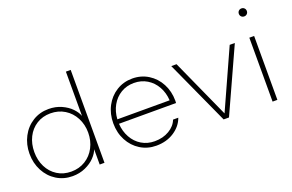

<svg xmlns="http://www.w3.org/2000/svg" viewBox="-101 -1114 2401 1581"><g transform="rotate(-20 1099.5 -323.0)"><path d="M37 -203Q37 -285 72.5 -352.5Q108 -420 170 -458.5Q232 -497 309 -497Q371 -497 422 -474Q473 -451 505.5 -417Q538 -383 550 -349V-737H592V77H550V-57Q538 -23 505.5 11Q473 45 422 68Q371 91 309 91Q232 91 170 52.5Q108 14 72.5 -53.5Q37 -121 37 -203ZM551 -203Q551 -274 520.5 -332.5Q490 -391 435.5 -424.5Q381 -458 312 -458Q243 -458 190 -424.5Q137 -391 108 -333Q79 -275 79 -203Q79 -131 108 -73Q137 -15 190 18.5Q243 52 312 52Q381 52 435.5 18.5Q490 -15 520.5 -73.5Q551 -132 551 -203Z M771 -203Q771 -286 806.5 -353Q842 -420 904 -458.5Q966 -497 1043 -497Q1120 -497 1182 -458.5Q1244 -420 1279.5 -353Q1315 -286 1315 -203Q1315 -189 1314 -184H814Q818 -117 848 -63Q878 -9 928.5 21.5Q979 52 1043 52Q1116 52 1170.5 19.5Q1225 -13 1244 -64H1290Q1266 4 1199.5 47.5Q1133 91 1043 91Q966 91 904 52.5Q842 14 806.5 -53Q771 -120 771 -203ZM1272 -223Q1268 -290 1238 -343.5Q1208 -397 1157.5 -427.5Q1107 -458 1043 -458Q979 -458 928.5 -427.5Q878 -397 848 -343.5Q818 -290 814 -223Z M1938 -483 1683 77H1636L1381 -483H1427L1660 33L1893 -483Z M2121 -697Q2121 -682 2111 -672Q2101 -662 2086 -662Q2071 -662 2061 -672Q2051 -682 2051 -697Q2051 -712 2061 -722Q2071 -732 2086 -732Q2101 -732 2111 -722Q2121 -712 2121 -697ZM2107 77H2065V-483H2107Z"/></g></svg>

Font: Gmarket Sans TTF Light
Style: Regular
Weight: 300
Designer: Creative Director : Sungho Lee; Art Director : Kiwoong Choi; Project Manager : Sori Yang, Jongwook Yoon; Font Designer :
Foundry: Sandoll Inc.
Version: Version 1.000;hotconv 1.0.109;makeotfexe 2.5.65596